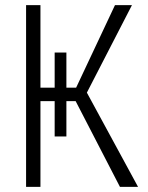

<svg xmlns="http://www.w3.org/2000/svg" viewBox="-20 -731 577 751"><path d="M496.1 -710.9 319.8 -368.7 520 0H449.2L275.9 -335.4H239.7V-197.3H193.8V-335.4H138.2V0H82V-710.9H138.2V-388.2H193.8V-525.4H239.7V-388.2H277.8L429.7 -710.9Z"/></svg>

Font: MAUL Condensed Light
Style: Light
Weight: 300
Designer: MAUL
Version: Version 2.137; 2017; ttfautohint (v1.8.3)